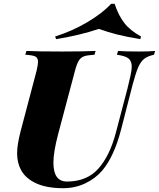

<svg xmlns="http://www.w3.org/2000/svg" viewBox="-20 -976 836 1010"><path d="M673 -625Q673 -655 656 -668.5Q639 -682 595 -688L601 -708Q640 -705 712 -705Q765 -705 796 -708L790 -688Q757 -681 738.5 -666.5Q720 -652 707 -622Q694 -592 678 -532L616 -291Q580 -153 518 -79Q481 -36 427.5 -11Q374 14 313 14Q226 14 170.5 -11.5Q115 -37 91 -81Q70 -119 70 -170Q70 -215 89 -288L172 -602Q180 -636 180 -650Q180 -672 165.5 -679Q151 -686 113 -688L119 -708Q177 -705 308 -705Q412 -705 483 -708L477 -688Q440 -686 422.5 -680Q405 -674 394.5 -657Q384 -640 374 -602L286 -271Q261 -177 261 -120Q261 -21 332 -21Q437 -21 497.5 -89Q558 -157 590 -280L651 -512Q660 -548 666.5 -578Q673 -608 673 -625ZM275 -770 270 -784Q359 -812 438 -858.5Q517 -905 565 -956H583Q603 -895 634 -855Q665 -815 722 -784L718 -770Q646 -782 596.5 -794.5Q547 -807 500 -824Q403 -791 275 -770Z"/></svg>

Font: Playfair Display SC Black
Style: Italic
Weight: 900
Italic angle: -14°
Designer: Claus Eggers Sørensen
Foundry: Claus Eggers Sørensen
Version: Version 1.200; ttfautohint (v1.6)